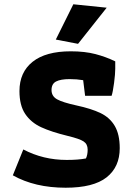

<svg xmlns="http://www.w3.org/2000/svg" viewBox="-20 -870 622 898"><path d="M241 -685 323 -850 479 -834 345 -665ZM40 -50 89 -171Q182 -122 292 -122Q347 -122 382 -129Q390 -146 390 -170Q390 -196 371 -208.5Q352 -221 298 -234Q220 -253 172.5 -275Q125 -297 98 -337Q71 -377 71 -444Q71 -532 132.5 -581Q194 -630 311 -630Q377 -630 426.5 -617Q476 -604 519 -583V-548Q519 -524 513.5 -482Q508 -440 502 -422H378L369 -495Q339 -500 306 -500Q264 -500 242.5 -489Q221 -478 221 -449Q221 -420 247 -405.5Q273 -391 337 -377Q407 -362 450.5 -341Q494 -320 517 -280.5Q540 -241 540 -177Q540 -89 478.5 -40.5Q417 8 287 8Q143 8 40 -50Z"/></svg>

Font: Athiti
Style: Bold
Weight: 700
Designer: CadsonDemak Team
Foundry: CadsonDemak
Version: Version 1.033